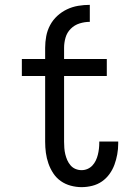

<svg xmlns="http://www.w3.org/2000/svg" viewBox="-20 -763 540 791"><path d="M166 -566Q166 -590 170.5 -614Q175 -638 186.5 -659.5Q198 -681 216 -697.5Q234 -714 256 -724.5Q278 -735 302 -739Q326 -743 350 -743V-673Q329 -673 308 -666.5Q287 -660 271.5 -644.5Q256 -629 250 -608Q244 -587 244 -566ZM316 8Q294 8 271.5 2Q249 -4 230.5 -17Q212 -30 199.5 -49Q187 -68 179.5 -89.5Q172 -111 169 -133.5Q166 -156 166 -179V-450H70V-520H166V-566H244V-520H420V-450H244V-179Q244 -166 245 -153Q246 -140 249 -127.5Q252 -115 257 -103.5Q262 -92 270.5 -82Q279 -72 291 -67Q303 -62 316 -62Q329 -62 340.5 -67Q352 -72 360.5 -81Q369 -90 374.5 -101.5Q380 -113 383 -125Q386 -137 387.5 -149.5Q389 -162 389 -174V-180H467V-171Q467 -149 463 -127Q459 -105 451.5 -84.5Q444 -64 431 -46Q418 -28 400 -15.5Q382 -3 360 2.5Q338 8 316 8Z"/></svg>

Font: Iosevka
Style: Regular
Weight: 400
Monospace: yes
Designer: Belleve Invis
Foundry: Belleve Invis
Version: Version 33.2.3; ttfautohint (v1.8.4)